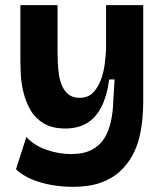

<svg xmlns="http://www.w3.org/2000/svg" viewBox="-20 -545 637 744"><path d="M262 179Q222 179 181 172Q140 165 103.5 150Q67 135 42 111L82 -14Q114 20 161.5 36Q209 52 255 52Q304 52 335.5 35.5Q367 19 384.5 -9.5Q402 -38 410 -75.5Q418 -113 419 -155L424 -237H403Q394 -170 371.5 -128Q349 -86 314.5 -66.5Q280 -47 233 -47Q182 -47 148.5 -67.5Q115 -88 97 -120.5Q79 -153 70.5 -189Q62 -225 60.5 -257Q59 -289 59 -307V-525H203V-348Q203 -328 204 -303.5Q205 -279 208.5 -255Q212 -231 221.5 -210.5Q231 -190 247 -178Q263 -166 288 -166Q321 -166 340.5 -186Q360 -206 371 -236Q382 -266 386 -298Q390 -330 391 -353V-525H535V-149Q535 -121 532 -86.5Q529 -52 520.5 -15Q512 22 493.5 56.5Q475 91 445 119Q415 147 370 163Q325 179 262 179Z"/></svg>

Font: Bricolage Grotesque 48pt Condensed ExtraBold
Style: Bold
Weight: 700
Version: Version 1.000;gftools[0.9.30]